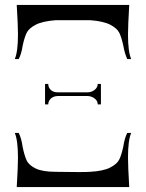

<svg xmlns="http://www.w3.org/2000/svg" viewBox="-20 -760 593 780"><path d="M53 -620Q53 -657 48 -740H505Q500 -655 500 -619Q500 -550 513 -520H497Q487 -541 481 -574Q474 -607 465 -626Q456 -645 428 -659.5Q400 -674 346 -678H207Q153 -674 125 -659.5Q97 -645 88 -626Q79 -607 72 -574Q67 -541 56 -520H40Q53 -550 53 -620ZM176 -419Q176 -405 186 -395Q196 -385 214 -385H337Q352 -385 364.5 -395Q377 -405 377 -419H390V-336H377Q377 -350 365 -359.5Q353 -369 337 -370H214Q196 -369 186 -359Q176 -349 176 -336H163V-419ZM53 -120Q53 -190 40 -220H56Q67 -199 72 -163Q79 -129 88 -109Q97 -89 125 -75.5Q153 -62 207 -62L300 -61Q331 -61 346 -62Q400 -65 428 -79.5Q456 -94 465 -113Q474 -132 481 -165Q486 -199 497 -220H513Q500 -190 500 -121Q500 -85 505 0H48Q53 -83 53 -120Z"/></svg>

Font: Viaoda Libre
Style: Regular
Weight: 400
Designer: Gydient
Version: Version 2.000